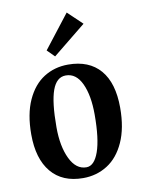

<svg xmlns="http://www.w3.org/2000/svg" viewBox="-83 -767 620 839"><g transform="rotate(-10 227.5 -347.5)"><path d="M430 -260Q430 -170 402 -108Q374 -46 326 -15.5Q278 15 218 15Q126 15 76.5 -44.5Q27 -104 27 -212Q27 -302 55 -363.5Q83 -425 130.5 -455Q178 -485 238 -485Q331 -485 380.5 -427.5Q430 -370 430 -260ZM141 -224Q141 -139 167.5 -84Q194 -29 240 -29Q275 -29 295 -85.5Q315 -142 315 -250Q315 -335 290.5 -387.5Q266 -440 220 -440Q179 -440 160 -387.5Q141 -335 141 -224ZM336 -649 189 -530 157 -562 272 -710Z"/></g></svg>

Font: Gupter
Style: Bold
Weight: 700
Designer: Octavio Pardo
Version: Version 1.000